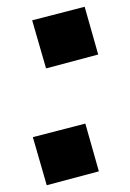

<svg xmlns="http://www.w3.org/2000/svg" viewBox="-20 -516 384 567"><path d="M75 -456 230 -496 270 -355 116 -314ZM77 -111 232 -151 272 -10 118 31Z"/></svg>

Font: Suez One
Style: Regular
Weight: 400
Designer: Michal Sahar
Foundry: Hagilda
Version: Version 1.001